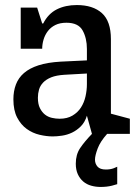

<svg xmlns="http://www.w3.org/2000/svg" viewBox="-20 -530 540 760"><path d="M189 10Q164 10 136.5 3.5Q109 -3 86 -19.5Q63 -36 48 -64.5Q33 -93 33 -137Q33 -169 43 -195.5Q53 -222 75 -241Q97 -260 132.5 -271.5Q168 -283 220 -286L324 -291V-336Q324 -379 307 -409.5Q290 -440 243 -440Q217 -440 199 -431Q181 -422 169.5 -407Q158 -392 152.5 -373.5Q147 -355 147 -337H62V-500H127L147 -437H151Q171 -476 205 -493Q239 -510 284 -510Q348 -510 383.5 -478Q419 -446 419 -375V-80L494 -60V0H404Q377 30 366.5 58Q356 86 356 102Q356 118 366 129.5Q376 141 399 141Q417 141 430 136Q437 133 444 130V199Q434 202 423 205Q403 210 378 210Q359 210 341 205Q323 200 309.5 188.5Q296 177 288 159.5Q280 142 280 118Q280 82 297 56.5Q314 31 344 0L324 -72Q316 -46 300 -30Q284 -14 265 -5Q246 4 225.5 7Q205 10 189 10ZM216 -60Q246 -60 267 -72.5Q288 -85 300.5 -104.5Q313 -124 318.5 -148.5Q324 -173 324 -197V-239L235 -234Q203 -232 183 -224Q163 -216 151 -203.5Q139 -191 134.5 -175.5Q130 -160 130 -143Q130 -118 138 -102Q146 -86 158 -76.5Q170 -67 185.5 -63.5Q201 -60 216 -60Z"/></svg>

Font: HermeneusOne
Style: Regular
Weight: 400
Designer: Rodrigo Fuenzalida, Pablo Impallari
Foundry: Pablo Impallari, Rodrigo Fuenzalida
Version: Version 1.000; ttfautohint (v0.8) -G 200 -r 50